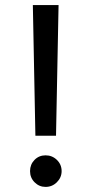

<svg xmlns="http://www.w3.org/2000/svg" viewBox="-20 -720 359 754"><path d="M210 -700 200 -187H119L109 -700ZM159 -110Q185 -110 203.5 -92Q222 -74 222 -48Q222 -23 203.5 -4.5Q185 14 159 14Q134 14 116 -4Q98 -22 98 -48Q98 -74 115.5 -92Q133 -110 159 -110Z"/></svg>

Font: MedMera Sans Display
Style: Regular
Weight: 500
Designer: Kasper Nordkvist
Foundry: UNCUT.wtf
Version: Version 1.300